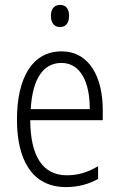

<svg xmlns="http://www.w3.org/2000/svg" viewBox="-20 -751 485 781"><path d="M225 -731C199 -731 187 -713 187 -686C187 -658 201 -641 224 -641C248 -641 261 -658 261 -686C261 -713 250 -731 225 -731ZM230 -542C111 -542 49 -434 49 -264C49 -99 112 10 248 10C299 10 340 -2 379 -23V-75C335 -49 297 -38 252 -38C154 -38 104 -115 103 -262H398V-303C398 -434 346 -542 230 -542ZM230 -495C310 -495 346 -412 345 -307H105C112 -432 157 -495 230 -495Z"/></svg>

Font: Noto Sans Malayalam Condensed Light
Style: Regular
Weight: 300
Width: 3
Designer: Jelle Bosma - Monotype Design Team
Foundry: Monotype Imaging Inc.
Version: Version 2.104